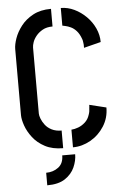

<svg xmlns="http://www.w3.org/2000/svg" viewBox="-60 -748 624 976"><g transform="rotate(-5 252.5 -260.0)"><path d="M141 186V122Q177 122 203.5 102Q230 82 230 41H296Q296 74 281 107.5Q266 141 232.5 163.5Q199 186 141 186ZM238 5Q184 5 146 -15Q108 -35 84.5 -65.5Q61 -96 50 -127.5Q39 -159 39 -181V-518Q39 -541 50 -572.5Q61 -604 84.5 -634.5Q108 -665 146 -685.5Q184 -706 238 -706V-616Q208 -616 187.5 -604.5Q167 -593 154 -577Q141 -561 135.5 -545Q130 -529 130 -518V-181Q130 -171 136 -155Q142 -139 154.5 -122.5Q167 -106 188 -95.5Q209 -85 238 -85ZM288 5V-85Q304 -86 323 -93Q342 -100 358.5 -115Q375 -130 382 -153Q385 -161 386.5 -170Q388 -179 388 -187Q389 -192 389 -196.5Q389 -201 389 -203L475 -182Q475 -129 448 -86.5Q421 -44 378 -19.5Q335 5 288 5ZM388 -494Q388 -498 388 -502Q388 -506 388 -510Q387 -517 386 -525.5Q385 -534 382 -541Q373 -566 359.5 -581Q346 -596 331 -603Q316 -610 304 -612.5Q292 -615 288 -616V-706Q323 -706 356.5 -690Q390 -674 417 -647Q444 -620 459.5 -586Q475 -552 475 -516Z"/></g></svg>

Font: Stick No Bills Medium
Style: Regular
Weight: 500
Version: Version 2.000